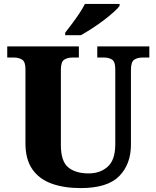

<svg xmlns="http://www.w3.org/2000/svg" viewBox="-20 -951 799 981"><path d="M392 10Q307 10 243.5 -13Q180 -36 145 -86.5Q110 -137 110 -219V-598Q110 -636 92.5 -646.5Q75 -657 52 -657H17V-714H383V-657H349Q325 -657 308 -646Q291 -635 291 -594V-210Q291 -127 328.5 -96Q366 -65 433 -65Q492 -65 530.5 -99.5Q569 -134 569 -214V-598Q569 -636 552.5 -646.5Q536 -657 512 -657H477V-714H743V-657H707Q683 -657 666 -646Q649 -635 649 -594V-212Q649 -112 589 -51Q529 10 392 10ZM313 -784Q328 -803 347.5 -829Q367 -855 385 -882Q403 -909 414 -931H591V-921Q582 -908 559.5 -888Q537 -868 508 -846Q479 -824 448.5 -804.5Q418 -785 393 -771H313Z"/></svg>

Font: Noto Serif Tamil ExtraBold
Style: Italic
Weight: 800
Italic angle: -12°
Designer: Indian Type Foundry, Tom Grace, and the Monotype Design Team
Foundry: Monotype Imaging Inc.
Version: Version 2.003; ttfautohint (v1.8.4.7-5d5b)